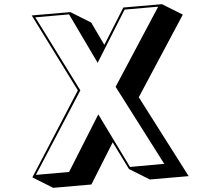

<svg xmlns="http://www.w3.org/2000/svg" viewBox="-20 -814 1040 920"><path d="M598 -4 520 -132 418 70 235 86 135 36 353 -381 132 -740 317 -756 417 -706 480 -599 571 -778 756 -794 856 -744 645 -348 884 30 698 46ZM738 -782 577 -768 448 -513 311 -745 149 -731 365 -381 152 24 311 10 451 -266 603 -14 767 -29 534 -398Z"/></svg>

Font: Rampart One
Style: Regular
Weight: 400
Designer: Fontworks Inc.
Foundry: Fontworks Inc.
Version: Version 1.100